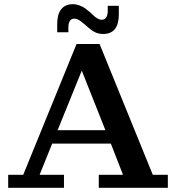

<svg xmlns="http://www.w3.org/2000/svg" viewBox="-20 -896 840 916"><path d="M252.9 -782.2Q252.9 -827.6 272 -851.8Q291 -876 328.1 -876Q344.7 -876 360.6 -869.6Q376.5 -863.3 385.3 -856.9Q394 -850.6 409.2 -837.9L421.9 -826.2Q446.3 -801.8 464.8 -801.8Q494.1 -801.8 494.1 -846.2V-868.2H546.9V-828.1Q546.9 -733.9 472.2 -733.9Q448.2 -733.9 430.2 -743.9Q412.1 -753.9 392.1 -772.9L377 -785.2Q353 -807.1 335 -807.1Q306.2 -807.1 306.2 -764.2V-742.2H252.9ZM19 0V-62H90.8L345.2 -686H455.1L709 -62H780.8V0H451.2V-62H566.9L508.8 -210.9H229L168.9 -62H285.2V0ZM254.9 -274.9H482.9L370.1 -559.1Z"/></svg>

Font: Montagu Slab 144pt Medium
Style: Regular
Weight: 500
Designer: Florian Karsten
Foundry: Florian Karsten
Version: Version 1.000